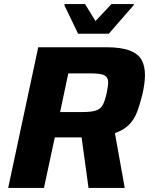

<svg xmlns="http://www.w3.org/2000/svg" viewBox="-20 -919 729 939"><path d="M20 0 167 -688H497Q572 -688 614 -672Q656 -656 672.5 -626Q689 -596 689 -552Q689 -511 676 -456Q664 -407 650 -370.5Q636 -334 610.5 -308.5Q585 -283 542 -268L590 0H413L379 -247H248L195 0ZM274 -371H383Q428 -371 450.5 -379Q473 -387 483.5 -407.5Q494 -428 502 -465Q505 -481 507 -494Q509 -507 509 -517Q509 -540 492 -550Q475 -560 425 -560H314ZM362 -754 295 -893 296 -899H396L447 -816L525 -899H635L633 -893L512 -754Z"/></svg>

Font: Saira
Style: Bold Italic
Weight: 700
Italic angle: -12°
Designer: Hector Gatti with collaboration of the Omnibus-Type team
Foundry: Omnibus-Type
Version: Version 1.100; ttfautohint (v1.8.3)